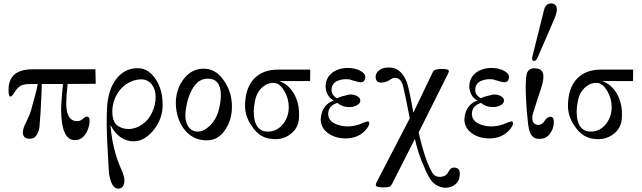

<svg xmlns="http://www.w3.org/2000/svg" viewBox="-20 -811 3761 1125"><path d="M539 -405 541 -320 376 -319Q368 -244 368 -200Q370 -109 422 -102Q446 -98 464 -113Q482 -130 491 -128Q505 -126 505 -104Q505 -74 490 -41Q464 12 416 10Q339 8 338 -171Q338 -194 343 -254Q349 -312 349 -319H225Q223 -275 223 -259Q218 -136 211 -66Q208 -42 196 -22.5Q184 -3 170 0Q160 2 153 2Q113 2 114 -38Q116 -63 133 -95Q154 -136 162 -165Q198 -292 201 -319Q148 -319 137 -318Q111 -315 97 -306Q79 -294 61 -264Q47 -241 39 -246Q30 -249 30 -285Q30 -329 49 -357Q82 -405 171 -405Z M933 -197Q933 -112 877 -45Q824 17 764 17Q677 17 627 -79Q634 15 662 107Q674 144 688 175Q701 202 707 227Q709 241 709 246Q709 290 676 294Q654 296 639.5 272.5Q625 249 618 201L611 71Q601 -89 608 -195Q619 -306 674 -363Q723 -415 795 -411Q852 -408 893 -346Q933 -285 933 -197ZM870 -150Q892 -195 892 -241Q892 -286 871 -314Q847 -346 807 -346Q763 -346 720 -318Q675 -287 653 -233Q638 -196 638 -158Q638 -90 676 -70Q703 -55 733 -55Q775 -55 813.5 -82Q852 -109 870 -150Z M1339 -186Q1339 -106 1297 -47Q1257 11 1195 11Q1119 13 1069 -42Q1019 -97 1011 -187Q1005 -273 1049 -338Q1092 -402 1160 -408Q1242 -415 1293 -337Q1339 -272 1339 -186ZM1262 -168Q1274 -214 1274 -253Q1274 -330 1226 -346Q1213 -350 1197 -350Q1117 -350 1080 -224Q1066 -170 1066 -133Q1066 -96 1083 -70Q1103 -40 1139 -40Q1175 -40 1211 -76Q1249 -114 1262 -168Z M1608 -403H1798L1797 -336H1616Q1667 -319 1700 -266Q1736 -207 1732 -126Q1731 -62 1683 -26Q1636 11 1571 3Q1501 -3 1456 -71Q1413 -132 1416 -200Q1419 -298 1469.5 -350.5Q1520 -403 1608 -403ZM1672 -183Q1672 -234 1646 -278Q1620 -322 1589 -325Q1552 -328 1521 -303Q1485 -273 1475 -224Q1467 -187 1467 -157Q1467 -61 1524 -43Q1538 -40 1550 -40Q1604 -40 1640 -86Q1672 -129 1672 -183Z M2139 -99Q2144 -96 2144 -88Q2144 -76 2126 -53Q2080 2 1999 0Q1939 -2 1899 -33Q1859 -64 1859 -113Q1861 -137 1868 -158Q1888 -206 1936 -222Q1895 -242 1888 -297Q1886 -349 1921 -380Q1956 -411 2014 -413Q2061 -413 2092.5 -395.5Q2124 -378 2120 -355Q2117 -329 2093 -329Q2079 -330 2053 -338Q2048 -339 2043.5 -340.5Q2039 -342 2036.5 -343Q2034 -344 2031.5 -344.5Q2029 -345 2027 -346H2026Q1990 -350 1962 -339Q1926 -326 1923 -290Q1920 -263 1939 -247Q1952 -234 1960 -237Q1975 -246 2027 -257Q2050 -259 2070.5 -249Q2091 -239 2091 -222Q2092 -205 2068.5 -193Q2045 -181 2014 -184Q1979 -188 1957 -208Q1903 -192 1903 -143Q1903 -91 1980 -74Q2029 -64 2083 -81Q2133 -103 2139 -99Z M2674 206Q2674 240 2658 259Q2631 290 2585 289Q2533 284 2502 240Q2482 209 2469 176Q2429 88 2411 3L2278 265Q2270 280 2261 283.5Q2252 287 2225 287Q2182 287 2182 273Q2182 267 2186 258L2381 -118Q2356 -247 2342 -306Q2329 -355 2294 -355Q2283 -355 2274 -349Q2243 -327 2214 -327Q2181 -327 2181 -361Q2181 -382 2199.5 -397.5Q2218 -413 2247 -415Q2327 -423 2363 -331Q2376 -298 2402 -151L2518 -393Q2526 -407 2569 -407Q2610 -407 2610 -395Q2610 -390 2607 -383L2433 -35Q2439 -6 2456 56Q2483 151 2513 201Q2533 233 2575 223Q2598 218 2611 190Q2621 171 2640 171Q2674 171 2674 206Z M2981 -99Q2986 -96 2986 -88Q2986 -76 2968 -53Q2922 2 2841 0Q2781 -2 2741 -33Q2701 -64 2701 -113Q2703 -137 2710 -158Q2730 -206 2778 -222Q2737 -242 2730 -297Q2728 -349 2763 -380Q2798 -411 2856 -413Q2903 -413 2934.5 -395.5Q2966 -378 2962 -355Q2959 -329 2935 -329Q2921 -330 2895 -338Q2890 -339 2885.5 -340.5Q2881 -342 2878.5 -343Q2876 -344 2873.5 -344.5Q2871 -345 2869 -346H2868Q2832 -350 2804 -339Q2768 -326 2765 -290Q2762 -263 2781 -247Q2794 -234 2802 -237Q2817 -246 2869 -257Q2892 -259 2912.5 -249Q2933 -239 2933 -222Q2934 -205 2910.5 -193Q2887 -181 2856 -184Q2821 -188 2799 -208Q2745 -192 2745 -143Q2745 -91 2822 -74Q2871 -64 2925 -81Q2975 -103 2981 -99Z M3229 -703Q3214 -666 3129 -472Q3122 -454 3108 -454Q3098 -454 3098 -467Q3098 -474 3099 -478L3160 -722Q3168 -757 3172 -766Q3185 -791 3207 -791Q3215 -791 3220 -790Q3243 -782 3243 -755Q3243 -736 3229 -703ZM3204 -30Q3179 7 3131 2Q3095 0 3081 -48Q3074 -71 3067 -158Q3058 -279 3061 -330Q3062 -363 3067 -381Q3078 -411 3111 -411Q3117 -411 3131 -409Q3164 -402 3164 -361Q3164 -334 3148 -286Q3126 -222 3100 -136Q3099 -131 3099 -120Q3099 -82 3133 -79Q3155 -78 3171 -103Q3187 -128 3208 -127Q3225 -125 3225 -96Q3225 -58 3204 -30Z M3500 -403H3690L3689 -336H3508Q3559 -319 3592 -266Q3628 -207 3624 -126Q3623 -62 3575 -26Q3528 11 3463 3Q3393 -3 3348 -71Q3305 -132 3308 -200Q3311 -298 3361.5 -350.5Q3412 -403 3500 -403ZM3564 -183Q3564 -234 3538 -278Q3512 -322 3481 -325Q3444 -328 3413 -303Q3377 -273 3367 -224Q3359 -187 3359 -157Q3359 -61 3416 -43Q3430 -40 3442 -40Q3496 -40 3532 -86Q3564 -129 3564 -183Z"/></svg>

Font: GFS Didot Classic
Style: Regular
Weight: 400
Designer: George D. Matthiopoulos
Foundry: George D. Matthiopoulos
Version: Version 1.000